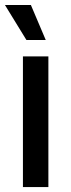

<svg xmlns="http://www.w3.org/2000/svg" viewBox="-21 -757 287 777"><path d="M71.8 0V-528.8H174.8V0ZM-1 -736.8H104L164.1 -595.2H85.9Z"/></svg>

Font: Lumene Sans Medium
Style: Regular
Weight: 500
Designer: Deni Anggara
Version: Version 1.003;Glyphs 3.1.2 (3151)